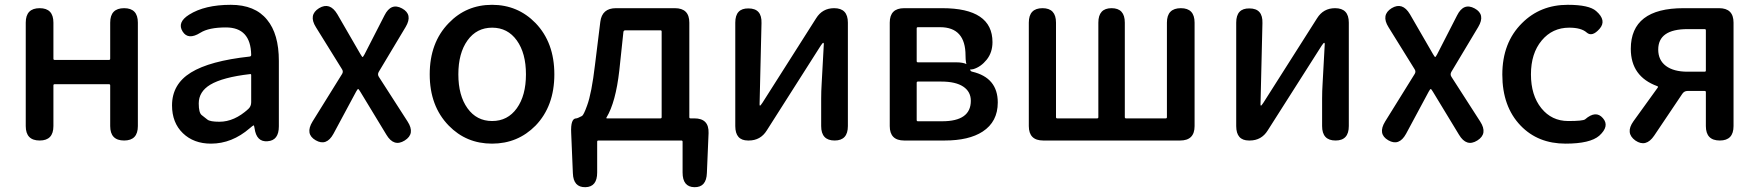

<svg xmlns="http://www.w3.org/2000/svg" viewBox="-20 -584 7311 798"><path d="M145 0Q87 0 87 -60V-490Q87 -550 145 -550Q202 -550 202 -490V-340Q202 -335 207 -335H433Q438 -335 438 -340V-490Q438 -550 496 -550Q553 -550 553 -490V-60Q553 0 496 0Q438 0 438 -60V-229Q438 -234 433 -234H207Q202 -234 202 -229V-60Q202 0 145 0Z M857 13Q785 13 740 -30.5Q695 -74 695 -146Q695 -234 773.5 -282.5Q852 -331 1018 -349Q1024 -350 1024 -356Q1022 -470 919 -470Q848 -470 813 -448Q762 -416 739 -453Q715 -491 766 -523Q831 -564 939 -564Q1040 -564 1090 -502Q1139 -443 1139 -331V-59Q1139 0 1092 3Q1046 7 1038 -51L1037 -56Q1036 -63 1034 -63Q1032 -63 1018 -51Q944 13 857 13ZM892 -78Q954 -78 1012 -131Q1024 -142 1024 -159V-272Q1024 -277 1019 -276Q906 -263 854 -232Q806 -203 806 -154Q806 -115 818.5 -105.5Q831 -96 842 -87Q853 -78 892 -78Z M1292 -1Q1247 -27 1279 -79L1402 -277Q1408 -287 1401 -297L1293 -471Q1261 -522 1306 -550Q1351 -577 1382 -525L1478 -359Q1485 -347 1487 -347Q1489 -347 1495 -358L1578 -520Q1605 -574 1651 -549Q1697 -524 1666 -472L1554 -285Q1548 -274 1555 -264L1674 -79Q1707 -28 1662 0Q1617 28 1586 -24L1478 -202Q1471 -214 1468.5 -214Q1466 -214 1460 -203L1366 -28Q1337 25 1292 -1Z M1845 -62Q1766 -143 1766 -275Q1766 -407 1845 -488Q1918 -564 2025 -564Q2132 -564 2206 -488Q2284 -407 2284 -275Q2284 -143 2206 -62Q2132 13 2025 13Q1918 13 1845 -62ZM1923 -134Q1961 -81 2025.5 -81Q2090 -81 2128 -134Q2166 -187 2166 -275Q2166 -363 2128 -416Q2090 -469 2025.5 -469Q1961 -469 1923 -416Q1885 -363 1885 -275Q1885 -187 1923 -134Z M2413 194Q2363 195 2361 136L2354 -31Q2351 -92 2375 -92Q2380 -92 2399 -102Q2406 -106 2420 -145Q2439 -196 2453 -315L2475 -493Q2482 -550 2540 -550H2785Q2845 -550 2845 -490V-97Q2845 -92 2850 -92H2866Q2927 -92 2925 -31L2918 135Q2916 195 2866 194Q2817 193 2817 133V5Q2817 0 2812 0H2467Q2462 0 2462 5V133Q2462 193 2413 194ZM2501 -96Q2498 -92 2503 -92H2725Q2730 -92 2730 -97V-453Q2730 -458 2725 -458H2579Q2572 -458 2571 -451L2554 -291Q2539 -159 2501 -96Z M3089 0Q3036 0 3036 -60V-490Q3036 -550 3091 -549Q3147 -549 3145 -488L3137 -150Q3137 -145 3139 -145Q3141 -145 3149 -157L3372 -508Q3398 -550 3447 -550Q3504 -550 3504 -490V-60Q3504 0 3449 0Q3393 0 3393 -60V-174Q3393 -205 3395 -236L3404 -401Q3404 -406 3401.5 -406Q3399 -406 3391 -394L3167 -42Q3141 0 3092 0Z M3738 0Q3678 0 3678 -60V-490Q3678 -550 3738 -550H3896Q4105 -550 4105 -409Q4105 -366 4081 -336Q4057 -306 4025 -296.5Q3993 -287 3993 -353Q3993 -471 3887 -471H3795Q3790 -471 3790 -466V-330Q3790 -325 3795 -325H3953Q4013 -325 4013 -293Q4013 -288 4021 -286Q4127 -261 4127 -158Q4127 -78 4064 -37Q4007 0 3906 0ZM3790 -85Q3790 -80 3795 -80H3896Q4015 -80 4015 -165Q4015 -203 3983.5 -224Q3952 -245 3892 -245H3795Q3790 -245 3790 -240Z M4316 0Q4256 0 4256 -60V-490Q4256 -550 4313 -550Q4369 -550 4369 -490V-97Q4369 -92 4374 -92H4540Q4545 -92 4545 -97V-490Q4545 -550 4600 -550Q4655 -550 4655 -490V-97Q4655 -92 4660 -92H4825Q4830 -92 4830 -97V-490Q4830 -550 4888 -550Q4945 -550 4945 -490V-60Q4945 0 4885 0Z M5171 0Q5118 0 5118 -60V-490Q5118 -550 5173 -549Q5229 -549 5227 -488L5219 -150Q5219 -145 5221 -145Q5223 -145 5231 -157L5454 -508Q5480 -550 5529 -550Q5586 -550 5586 -490V-60Q5586 0 5531 0Q5475 0 5475 -60V-174Q5475 -205 5477 -236L5486 -401Q5486 -406 5483.5 -406Q5481 -406 5473 -394L5249 -42Q5223 0 5174 0Z M5750 -1Q5705 -27 5737 -79L5860 -277Q5866 -287 5859 -297L5751 -471Q5719 -522 5764 -550Q5809 -577 5840 -525L5936 -359Q5943 -347 5945 -347Q5947 -347 5953 -358L6036 -520Q6063 -574 6109 -549Q6155 -524 6124 -472L6012 -285Q6006 -274 6013 -264L6132 -79Q6165 -28 6120 0Q6075 28 6044 -24L5936 -202Q5929 -214 5926.5 -214Q5924 -214 5918 -203L5824 -28Q5795 25 5750 -1Z M6487 13Q6372 13 6300 -62Q6224 -141 6224 -274Q6224 -407 6306 -488Q6382 -564 6496 -564Q6585 -564 6614 -538Q6659 -499 6628 -464Q6597 -429 6574.5 -449Q6552 -469 6502 -469Q6432 -469 6387.5 -415.5Q6343 -362 6343 -275Q6343 -188 6386 -134.5Q6429 -81 6498 -81Q6559 -81 6568 -88Q6613 -127 6642 -93Q6671 -60 6627 -20Q6589 13 6487 13Z M6777 0Q6734 -31 6769 -80L6870 -220Q6873 -224 6868 -226Q6758 -266 6758 -381Q6758 -550 6977 -550H7125Q7185 -550 7185 -490V-60Q7185 0 7128 0Q7070 0 7070 -60V-201Q7070 -206 7065 -206H6994Q6980 -206 6972 -194L6855 -20Q6821 30 6777 0ZM6994 -286H7065Q7070 -286 7070 -291V-458Q7070 -463 7065 -463H6994Q6872 -463 6872 -378Q6872 -334 6904 -310Q6936 -286 6994 -286Z"/></svg>

Font: Resource Han Rounded TW Medium
Style: Regular
Weight: 500
Designer: Cyano Hao (round all glyphs); Ryoko NISHIZUKA 西塚涼子 (kana, bopomofo & ideographs); Paul D. Hunt (Latin, Greek & Cyrillic)
Foundry: Cyano Hao
Version: 0.990